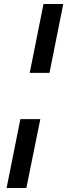

<svg xmlns="http://www.w3.org/2000/svg" viewBox="-20 -828 337 962"><path d="M228 -463H129L198 -808H297ZM112 114H13L82 -231H182Z"/></svg>

Font: Argentum Sans Medium
Style: Italic
Weight: 500
Italic angle: -11°
Designer: Julieta Ulanovsky (font), Cristiano Sobral (main changes and remaster)
Foundry: Julieta Ulanovsky (font), Cristiano Sobral (main changes and remaster)
Version: Version 2.007;June 15, 2022;FontCreator 14.0.0.2814 64-bit; 